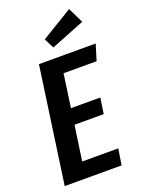

<svg xmlns="http://www.w3.org/2000/svg" viewBox="-170 -999 797 1075"><g transform="rotate(-20 229.0 -461.5)"><path d="M458 -691 429 -596H232L204 -398H379L365 -304H191L161 -96H376L361 0H22L120 -691ZM384 -923 429 -831 228 -751 198 -810Z"/></g></svg>

Font: Fira Sans Extra Condensed Medium
Style: Italic
Weight: 500
Width: 3
Italic angle: -8°
Designer: Carrois Corporate & Edenspiekermann AG
Foundry: Carrois Corporate GbR & Edenspiekermann AG
Version: Version 4.203